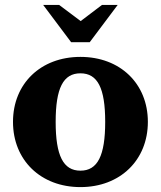

<svg xmlns="http://www.w3.org/2000/svg" viewBox="-20 -748 656 783"><path d="M308 -52C238 -52 207 -113 207 -251C207 -389 238 -449 308 -449C378 -449 409 -389 409 -251C409 -113 378 -52 308 -52ZM33 -251C33 -95 146 15 308 15C470 15 583 -95 583 -251C583 -407 470 -516 308 -516C146 -516 33 -407 33 -251ZM156 -728 270 -576H346L460 -728H396L309 -662L221 -728Z"/></svg>

Font: LT Superior Serif ExtraBold
Style: Regular
Weight: 800
Designer: Daniel Lyons
Foundry: LyonsType
Version: Version 2.120;FEAKit 1.0